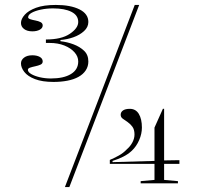

<svg xmlns="http://www.w3.org/2000/svg" viewBox="-20 -743 813 778"><path d="M197 -411Q151 -411 121.5 -422.5Q92 -434 78.5 -451.5Q65 -469 65 -486Q65 -500 77.5 -509.5Q90 -519 111 -519Q129 -519 141 -512.5Q153 -506 153 -494Q153 -485 144 -481Q135 -477 123 -474.5Q111 -472 102 -469Q93 -466 93 -460Q93 -451 106.5 -443Q120 -435 141.5 -430Q163 -425 186 -425Q238 -425 267.5 -443Q297 -461 297 -494Q297 -514 282 -531Q267 -548 241 -558.5Q215 -569 181 -569H166V-583Q229 -583 263 -606Q297 -629 297 -654Q297 -681 269.5 -695Q242 -709 195 -709Q169 -709 145.5 -704Q122 -699 108 -691Q94 -683 94 -673Q94 -668 103 -665Q112 -662 123.5 -660Q135 -658 144 -653.5Q153 -649 153 -640Q153 -629 141 -622.5Q129 -616 111 -616Q90 -616 77.5 -625.5Q65 -635 65 -650Q65 -666 80 -683Q95 -700 126 -711.5Q157 -723 206 -723Q266 -723 302 -705Q338 -687 338 -654Q338 -633 320.5 -617Q303 -601 277.5 -592Q252 -583 225 -581V-576Q252 -573 277.5 -563.5Q303 -554 320.5 -537.5Q338 -521 338 -494Q338 -474 327.5 -458Q317 -442 298 -431.5Q279 -421 253 -416Q227 -411 197 -411ZM425 -79V-95Q442 -102 461 -112.5Q480 -123 494 -138Q508 -150 516.5 -166Q525 -182 525 -198Q525 -218 516.5 -229.5Q508 -241 497 -248.5Q486 -256 477.5 -262Q469 -268 469 -278Q469 -289 478.5 -295.5Q488 -302 506 -302Q530 -302 542.5 -281.5Q555 -261 555 -226Q555 -201 544 -175.5Q533 -150 514 -132Q499 -118 479 -108Q459 -98 436 -91V-86L606 -91V-226L640 -302H645V-93L707 -94V-79H645V-14L701 -9V0H550V-9L606 -14V-79ZM243 15 526 -723H544L261 15Z"/></svg>

Font: Kalnia SemiExpanded Light
Style: Regular
Weight: 300
Width: 6
Designer: Frida Medrano
Foundry: Frida Medrano
Version: Version 1.105